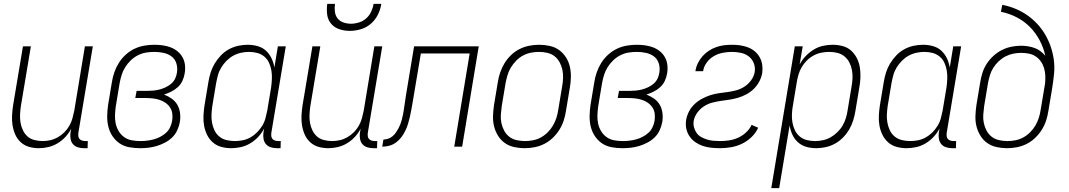

<svg xmlns="http://www.w3.org/2000/svg" viewBox="-20 -760 5540 995"><path d="M181 8Q155 8 130.5 1Q106 -6 87.5 -23Q69 -40 59 -63Q49 -86 45 -111Q41 -136 42.5 -162.5Q44 -189 48 -215L99 -520H140L88 -209Q85 -188 84 -166Q83 -144 86.5 -123.5Q90 -103 99 -84.5Q108 -66 122.5 -53Q137 -40 158 -34.5Q179 -29 201 -29Q221 -29 241 -33.5Q261 -38 279.5 -48.5Q298 -59 313.5 -74.5Q329 -90 339.5 -108.5Q350 -127 355.5 -147Q361 -167 365 -187L420 -520H461L386 -71Q385 -62 386 -54Q387 -46 392 -40Q397 -34 405.5 -31.5Q414 -29 422 -29H435L434 8H415Q399 8 384 3.5Q369 -1 359 -12Q349 -23 346 -39Q343 -55 345 -71L349 -93Q337 -70 319 -50.5Q301 -31 278.5 -17.5Q256 -4 231 2Q206 8 181 8Z M706 8Q678 8 650 3Q622 -2 600 -17Q578 -32 563 -54.5Q548 -77 541.5 -103.5Q535 -130 535.5 -158.5Q536 -187 540 -215L560 -335Q564 -361 573 -386.5Q582 -412 596.5 -435Q611 -458 632 -477Q653 -496 677.5 -507.5Q702 -519 728 -523.5Q754 -528 780 -528Q802 -528 823.5 -525Q845 -522 864.5 -514.5Q884 -507 900 -494Q916 -481 926 -463Q936 -445 938.5 -423Q941 -401 937 -379Q934 -360 925.5 -341.5Q917 -323 902 -309Q887 -295 868 -285.5Q849 -276 830 -270Q851 -262 869.5 -249Q888 -236 899 -217Q910 -198 913 -174.5Q916 -151 912 -127Q908 -106 898.5 -85Q889 -64 872.5 -48Q856 -32 835 -21Q814 -10 792.5 -3.5Q771 3 749.5 5.5Q728 8 706 8ZM708 -29Q725 -29 742 -31Q759 -33 776 -37.5Q793 -42 809.5 -50.5Q826 -59 839.5 -71Q853 -83 861 -99.5Q869 -116 872 -133Q875 -152 873 -170Q871 -188 861.5 -202.5Q852 -217 838 -227Q824 -237 807 -242.5Q790 -248 772 -250Q754 -252 735 -252H681L688 -289H742Q758 -289 774 -290.5Q790 -292 806 -296Q822 -300 838 -307.5Q854 -315 867 -326Q880 -337 887.5 -352.5Q895 -368 897 -384Q901 -409 894 -431.5Q887 -454 869 -467.5Q851 -481 827.5 -486Q804 -491 780 -491Q758 -491 736.5 -487.5Q715 -484 694.5 -473.5Q674 -463 657.5 -447Q641 -431 629 -412Q617 -393 610.5 -372Q604 -351 600 -329L580 -209Q577 -187 576 -164Q575 -141 579.5 -120Q584 -99 595 -80.5Q606 -62 623.5 -49.5Q641 -37 663 -33Q685 -29 708 -29Z M1178 8Q1151 8 1126 1Q1101 -6 1082.5 -22.5Q1064 -39 1053 -61.5Q1042 -84 1037.5 -109.5Q1033 -135 1034.5 -162Q1036 -189 1040 -215L1060 -335Q1064 -360 1071.5 -384Q1079 -408 1092.5 -430.5Q1106 -453 1124.5 -472.5Q1143 -492 1166 -504.5Q1189 -517 1214 -522.5Q1239 -528 1263 -528Q1290 -528 1315 -521Q1340 -514 1358 -497.5Q1376 -481 1387 -458Q1398 -435 1402 -410L1420 -520H1461L1386 -71Q1385 -62 1386 -54Q1387 -46 1392 -40Q1397 -34 1405.5 -31.5Q1414 -29 1422 -29H1435L1434 8H1415Q1399 8 1384 3.5Q1369 -1 1359 -12Q1349 -23 1346 -39Q1343 -55 1345 -71L1349 -94Q1337 -71 1318.5 -51Q1300 -31 1276.5 -17Q1253 -3 1227.5 2.5Q1202 8 1178 8ZM1197 -29Q1217 -29 1237.5 -33Q1258 -37 1277 -47.5Q1296 -58 1311.5 -73.5Q1327 -89 1338.5 -107.5Q1350 -126 1355.5 -146.5Q1361 -167 1365 -187L1385 -307Q1388 -329 1389 -351Q1390 -373 1386.5 -394Q1383 -415 1374.5 -434Q1366 -453 1350 -466.5Q1334 -480 1313.5 -485.5Q1293 -491 1270 -491Q1250 -491 1229 -486.5Q1208 -482 1189 -471.5Q1170 -461 1154 -445Q1138 -429 1126.5 -410Q1115 -391 1109.5 -370.5Q1104 -350 1100 -329L1080 -209Q1077 -187 1076 -165.5Q1075 -144 1079 -123Q1083 -102 1092 -83.5Q1101 -65 1117 -52Q1133 -39 1154 -34Q1175 -29 1197 -29Z M1681 8Q1655 8 1630.5 1Q1606 -6 1587.5 -23Q1569 -40 1559 -63Q1549 -86 1545 -111Q1541 -136 1542.5 -162.5Q1544 -189 1548 -215L1599 -520H1640L1588 -209Q1585 -188 1584 -166Q1583 -144 1586.5 -123.5Q1590 -103 1599 -84.5Q1608 -66 1622.5 -53Q1637 -40 1658 -34.5Q1679 -29 1701 -29Q1721 -29 1741 -33.5Q1761 -38 1779.5 -48.5Q1798 -59 1813.5 -74.5Q1829 -90 1839.5 -108.5Q1850 -127 1855.5 -147Q1861 -167 1865 -187L1920 -520H1961L1886 -71Q1885 -62 1886 -54Q1887 -46 1892 -40Q1897 -34 1905.5 -31.5Q1914 -29 1922 -29H1935L1934 8H1915Q1899 8 1884 3.5Q1869 -1 1859 -12Q1849 -23 1846 -39Q1843 -55 1845 -71L1849 -93Q1837 -70 1819 -50.5Q1801 -31 1778.5 -17.5Q1756 -4 1731 2Q1706 8 1681 8ZM1793 -600Q1765 -600 1739 -608.5Q1713 -617 1696 -637Q1679 -657 1675.5 -684.5Q1672 -712 1676 -740H1716Q1713 -720 1715.5 -699.5Q1718 -679 1729.5 -664.5Q1741 -650 1760 -643.5Q1779 -637 1799 -637Q1819 -637 1840 -643.5Q1861 -650 1877.5 -664.5Q1894 -679 1903.5 -699.5Q1913 -720 1916 -740H1956Q1952 -712 1938.5 -684.5Q1925 -657 1902 -637Q1879 -617 1850 -608.5Q1821 -600 1793 -600Z M1961 0 1967 -37Q1979 -37 1991 -41Q2003 -45 2013 -53Q2023 -61 2030.5 -71.5Q2038 -82 2044 -93Q2050 -104 2054.5 -115.5Q2059 -127 2062 -138.5Q2065 -150 2067.5 -162Q2070 -174 2072 -186Q2075 -205 2077.5 -223.5Q2080 -242 2083 -261L2126 -520H2461L2375 0H2334L2414 -483H2161L2118 -227Q2115 -209 2111.5 -190.5Q2108 -172 2104 -154Q2100 -136 2094.5 -118Q2089 -100 2080.5 -82.5Q2072 -65 2060 -49Q2048 -33 2032 -21.5Q2016 -10 1998 -5Q1980 0 1961 0Z M2699 8Q2671 8 2644 2Q2617 -4 2596 -19Q2575 -34 2561 -56.5Q2547 -79 2540.5 -105Q2534 -131 2535 -159Q2536 -187 2540 -215L2560 -335Q2564 -361 2572.5 -385.5Q2581 -410 2595 -433Q2609 -456 2629 -475Q2649 -494 2673 -506Q2697 -518 2723 -523Q2749 -528 2774 -528Q2802 -528 2829 -522Q2856 -516 2877 -501Q2898 -486 2912.5 -463.5Q2927 -441 2933 -415Q2939 -389 2938.5 -361Q2938 -333 2933 -305L2913 -185Q2909 -159 2901 -134.5Q2893 -110 2878.5 -87Q2864 -64 2844 -45Q2824 -26 2800 -14Q2776 -2 2750 3Q2724 8 2699 8ZM2701 -29Q2721 -29 2742 -33Q2763 -37 2782.5 -47.5Q2802 -58 2818.5 -74.5Q2835 -91 2846 -110Q2857 -129 2863.5 -149.5Q2870 -170 2873 -191L2893 -311Q2897 -333 2898 -355Q2899 -377 2894.5 -398Q2890 -419 2880 -437.5Q2870 -456 2854 -468.5Q2838 -481 2817 -486Q2796 -491 2773 -491Q2753 -491 2732 -487Q2711 -483 2691 -472.5Q2671 -462 2655 -445.5Q2639 -429 2627.5 -410Q2616 -391 2610 -370.5Q2604 -350 2600 -329L2580 -209Q2577 -187 2575.5 -165Q2574 -143 2578.5 -122Q2583 -101 2593 -82.5Q2603 -64 2619 -51.5Q2635 -39 2656.5 -34Q2678 -29 2701 -29Z M3206 8Q3178 8 3150 3Q3122 -2 3100 -17Q3078 -32 3063 -54.5Q3048 -77 3041.5 -103.5Q3035 -130 3035.5 -158.5Q3036 -187 3040 -215L3060 -335Q3064 -361 3073 -386.5Q3082 -412 3096.5 -435Q3111 -458 3132 -477Q3153 -496 3177.5 -507.5Q3202 -519 3228 -523.5Q3254 -528 3280 -528Q3302 -528 3323.5 -525Q3345 -522 3364.5 -514.5Q3384 -507 3400 -494Q3416 -481 3426 -463Q3436 -445 3438.5 -423Q3441 -401 3437 -379Q3434 -360 3425.5 -341.5Q3417 -323 3402 -309Q3387 -295 3368 -285.5Q3349 -276 3330 -270Q3351 -262 3369.5 -249Q3388 -236 3399 -217Q3410 -198 3413 -174.5Q3416 -151 3412 -127Q3408 -106 3398.5 -85Q3389 -64 3372.5 -48Q3356 -32 3335 -21Q3314 -10 3292.5 -3.5Q3271 3 3249.5 5.5Q3228 8 3206 8ZM3208 -29Q3225 -29 3242 -31Q3259 -33 3276 -37.5Q3293 -42 3309.5 -50.5Q3326 -59 3339.5 -71Q3353 -83 3361 -99.5Q3369 -116 3372 -133Q3375 -152 3373 -170Q3371 -188 3361.5 -202.5Q3352 -217 3338 -227Q3324 -237 3307 -242.5Q3290 -248 3272 -250Q3254 -252 3235 -252H3181L3188 -289H3242Q3258 -289 3274 -290.5Q3290 -292 3306 -296Q3322 -300 3338 -307.5Q3354 -315 3367 -326Q3380 -337 3387.5 -352.5Q3395 -368 3397 -384Q3401 -409 3394 -431.5Q3387 -454 3369 -467.5Q3351 -481 3327.5 -486Q3304 -491 3280 -491Q3258 -491 3236.5 -487.5Q3215 -484 3194.5 -473.5Q3174 -463 3157.5 -447Q3141 -431 3129 -412Q3117 -393 3110.5 -372Q3104 -351 3100 -329L3080 -209Q3077 -187 3076 -164Q3075 -141 3079.5 -120Q3084 -99 3095 -80.5Q3106 -62 3123.5 -49.5Q3141 -37 3163 -33Q3185 -29 3208 -29Z M3711 8Q3688 8 3665 5.5Q3642 3 3621.5 -4Q3601 -11 3583 -23.5Q3565 -36 3553 -54Q3541 -72 3536.5 -94Q3532 -116 3536 -140Q3540 -162 3551 -183Q3562 -204 3579.5 -220.5Q3597 -237 3618.5 -248.5Q3640 -260 3662 -267Q3684 -274 3706 -277Q3728 -280 3750.5 -283Q3773 -286 3795.5 -292Q3818 -298 3838 -311Q3858 -324 3872.5 -344Q3887 -364 3891 -386Q3895 -410 3886.5 -432Q3878 -454 3860.5 -467.5Q3843 -481 3820 -486Q3797 -491 3773 -491Q3750 -491 3726 -486.5Q3702 -482 3680 -469.5Q3658 -457 3642.5 -436Q3627 -415 3624 -392L3623 -391H3583L3584 -392Q3587 -413 3596.5 -432.5Q3606 -452 3620.5 -468.5Q3635 -485 3653.5 -497Q3672 -509 3692 -516Q3712 -523 3732.5 -525.5Q3753 -528 3773 -528Q3795 -528 3816 -525Q3837 -522 3856.5 -514.5Q3876 -507 3891.5 -494Q3907 -481 3917 -463Q3927 -445 3930 -424Q3933 -403 3930 -381Q3926 -359 3915 -338Q3904 -317 3887 -300Q3870 -283 3848.5 -271.5Q3827 -260 3805 -253.5Q3783 -247 3760 -243.5Q3737 -240 3715 -237Q3693 -234 3670.5 -228Q3648 -222 3628 -209Q3608 -196 3593.5 -176Q3579 -156 3575 -134Q3572 -117 3576.5 -100.5Q3581 -84 3590 -71Q3599 -58 3613.5 -50Q3628 -42 3644 -37Q3660 -32 3677.5 -30.5Q3695 -29 3712 -29Q3735 -29 3758.5 -32.5Q3782 -36 3804.5 -46Q3827 -56 3846 -73.5Q3865 -91 3875 -113L3909 -98Q3897 -71 3874.5 -49.5Q3852 -28 3825 -15Q3798 -2 3768.5 3Q3739 8 3711 8Z M3977 215 4099 -520H4140L4124 -426Q4136 -449 4155 -469Q4174 -489 4197 -503Q4220 -517 4245.5 -522.5Q4271 -528 4295 -528Q4322 -528 4347.5 -521Q4373 -514 4391 -497.5Q4409 -481 4420.5 -458.5Q4432 -436 4436 -410.5Q4440 -385 4439 -358Q4438 -331 4433 -305L4413 -185Q4409 -160 4401.5 -136Q4394 -112 4381 -89.5Q4368 -67 4349 -47.5Q4330 -28 4307 -15.5Q4284 -3 4259 2.5Q4234 8 4210 8Q4183 8 4158.5 1Q4134 -6 4115.5 -22.5Q4097 -39 4086.5 -62Q4076 -85 4072 -110L4018 215ZM4204 -29Q4224 -29 4245 -33.5Q4266 -38 4284.5 -48.5Q4303 -59 4319.5 -75Q4336 -91 4347 -110Q4358 -129 4364 -149.5Q4370 -170 4373 -191L4393 -311Q4397 -333 4398 -354.5Q4399 -376 4395 -397Q4391 -418 4381.5 -436.5Q4372 -455 4356 -468Q4340 -481 4319.5 -486Q4299 -491 4277 -491Q4257 -491 4236.5 -487Q4216 -483 4196.5 -472.5Q4177 -462 4161.5 -446.5Q4146 -431 4135 -412.5Q4124 -394 4118 -373.5Q4112 -353 4109 -333L4089 -213Q4085 -191 4084 -169Q4083 -147 4086.5 -126Q4090 -105 4099 -86Q4108 -67 4123.5 -53.5Q4139 -40 4160 -34.5Q4181 -29 4204 -29Z M4678 8Q4651 8 4626 1Q4601 -6 4582.5 -22.5Q4564 -39 4553 -61.5Q4542 -84 4537.5 -109.5Q4533 -135 4534.5 -162Q4536 -189 4540 -215L4560 -335Q4564 -360 4571.5 -384Q4579 -408 4592.5 -430.5Q4606 -453 4624.5 -472.5Q4643 -492 4666 -504.5Q4689 -517 4714 -522.5Q4739 -528 4763 -528Q4790 -528 4815 -521Q4840 -514 4858 -497.5Q4876 -481 4887 -458Q4898 -435 4902 -410L4920 -520H4961L4886 -71Q4885 -62 4886 -54Q4887 -46 4892 -40Q4897 -34 4905.5 -31.5Q4914 -29 4922 -29H4935L4934 8H4915Q4899 8 4884 3.5Q4869 -1 4859 -12Q4849 -23 4846 -39Q4843 -55 4845 -71L4849 -94Q4837 -71 4818.5 -51Q4800 -31 4776.5 -17Q4753 -3 4727.5 2.5Q4702 8 4678 8ZM4697 -29Q4717 -29 4737.5 -33Q4758 -37 4777 -47.5Q4796 -58 4811.5 -73.5Q4827 -89 4838.5 -107.5Q4850 -126 4855.5 -146.5Q4861 -167 4865 -187L4885 -307Q4888 -329 4889 -351Q4890 -373 4886.5 -394Q4883 -415 4874.5 -434Q4866 -453 4850 -466.5Q4834 -480 4813.5 -485.5Q4793 -491 4770 -491Q4750 -491 4729 -486.5Q4708 -482 4689 -471.5Q4670 -461 4654 -445Q4638 -429 4626.5 -410Q4615 -391 4609.5 -370.5Q4604 -350 4600 -329L4580 -209Q4577 -187 4576 -165.5Q4575 -144 4579 -123Q4583 -102 4592 -83.5Q4601 -65 4617 -52Q4633 -39 4654 -34Q4675 -29 4697 -29Z M5199 8Q5171 8 5144 2Q5117 -4 5096 -19Q5075 -34 5061 -56.5Q5047 -79 5040.5 -105Q5034 -131 5035 -159Q5036 -187 5040 -215L5060 -335Q5064 -360 5072 -384.5Q5080 -409 5094.5 -431Q5109 -453 5129.5 -471.5Q5150 -490 5173.5 -501.5Q5197 -513 5222 -518Q5247 -523 5272 -523Q5290 -523 5308 -520Q5326 -517 5342.5 -511Q5359 -505 5372.5 -494.5Q5386 -484 5397 -471Q5388 -513 5367.5 -551.5Q5347 -590 5317.5 -620Q5288 -650 5249.5 -670Q5211 -690 5167 -699L5174 -735Q5210 -728 5242.5 -714.5Q5275 -701 5303 -681.5Q5331 -662 5354.5 -637Q5378 -612 5395.5 -582.5Q5413 -553 5424.5 -520Q5436 -487 5441 -451.5Q5446 -416 5442.5 -379Q5439 -342 5433 -305L5413 -185Q5409 -159 5401 -134.5Q5393 -110 5378.5 -87Q5364 -64 5344 -45Q5324 -26 5300 -14Q5276 -2 5250 3Q5224 8 5199 8ZM5201 -29Q5221 -29 5242 -33Q5263 -37 5282.5 -47.5Q5302 -58 5318.5 -74.5Q5335 -91 5346 -110Q5357 -129 5363.5 -149.5Q5370 -170 5373 -191L5396 -328Q5398 -349 5397 -369Q5396 -389 5390.5 -407.5Q5385 -426 5374 -441.5Q5363 -457 5347.5 -467.5Q5332 -478 5312.5 -482Q5293 -486 5272 -486Q5252 -486 5231.5 -482Q5211 -478 5191.5 -468Q5172 -458 5155.5 -442.5Q5139 -427 5127.5 -408.5Q5116 -390 5110 -370Q5104 -350 5100 -329L5080 -209Q5077 -187 5075.5 -165Q5074 -143 5078.5 -122Q5083 -101 5093 -82.5Q5103 -64 5119 -51.5Q5135 -39 5156.5 -34Q5178 -29 5201 -29Z"/></svg>

Font: Iosevka Curly Extralight
Style: Italic
Weight: 200
Italic angle: -9°
Monospace: yes
Designer: Belleve Invis
Foundry: Belleve Invis
Version: Version 22.1.2; ttfautohint (v1.8.4)